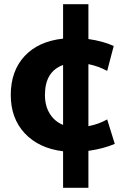

<svg xmlns="http://www.w3.org/2000/svg" viewBox="-20 -710 620 910"><path d="M279 7Q164 -7 97.5 -78Q31 -149 31 -260Q31 -373 96 -443.5Q161 -514 279 -527V-690H399V-525Q469 -515 519 -492L488 -374Q445 -397 399 -406V-112Q447 -121 488 -144L524 -28Q470 -5 399 5V180H279ZM279 -118V-402Q193 -371 193 -260Q193 -208 216 -171Q239 -134 279 -118Z"/></svg>

Font: M PLUS 1p ExtraBold
Style: Regular
Weight: 800
Version: Version 1.062